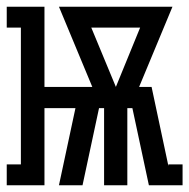

<svg xmlns="http://www.w3.org/2000/svg" viewBox="-31 -550 562 570"><path d="M-11 0V-62H31V-468H-11V-530H101V-292H243L144 -530H481L382 -292H419L469 -57V-62H511V0H411L362 -229H347V0H278V-229H263L214 0H144L193 -229H101V0ZM313 -292 385 -468H240Z"/></svg>

Font: Iosevka Slab Medium
Style: Regular
Weight: 500
Monospace: yes
Designer: Belleve Invis
Foundry: Belleve Invis
Version: Version 11.1.1; ttfautohint (v1.8.3)